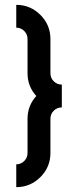

<svg xmlns="http://www.w3.org/2000/svg" viewBox="-20 -770 321 790"><path d="M46.9 -656.2V-750Q105 -750 146.2 -708.7Q187.5 -667.5 187.5 -609.4V-468.8Q187.5 -449.2 201.2 -435.5Q214.8 -421.9 234.4 -421.9V-328.1Q214.8 -328.1 201.2 -314.5Q187.5 -300.8 187.5 -281.2V-140.6Q187.5 -82.5 146.2 -41.3Q105 0 46.9 0V-93.8Q65.9 -93.8 79.6 -107.4Q93.3 -121.1 93.3 -140.6V-281.2Q93.3 -335 129.4 -375Q93.3 -414.6 93.3 -468.8V-609.4Q93.3 -628.9 79.6 -642.6Q65.9 -656.2 46.9 -656.2Z"/></svg>

Font: Lambda
Style: Regular
Weight: 400
Designer: GGBotNet
Version: 0.22